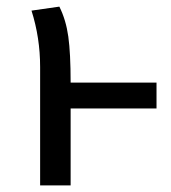

<svg xmlns="http://www.w3.org/2000/svg" viewBox="-20 -559 517 579"><path d="M193 0H101V-357Q101 -445 75 -527L159 -539Q179 -499 186 -448.5Q193 -398 193 -310H452V-232H193Z"/></svg>

Font: Trujillo
Style: Regular
Weight: 400
Designer: Fira Sans original fonts by bBox Type GmbH, Carrois Corporate GbR, & Edenspiekermann AG / Changes by Cristiano Sobral
Foundry: Fira Sans original fonts by bBox Type GmbH, Carrois Corporate GbR, & Edenspiekermann AG / Changes by Cristiano Sobral
Version: Version 4.301;October 17, 2021;FontCreator 14.0.0.2814 64-bi